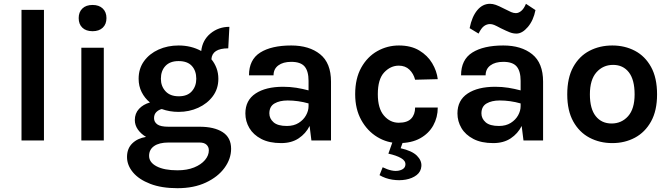

<svg xmlns="http://www.w3.org/2000/svg" viewBox="-20 -738 3520 1009"><path d="M93 0V-686H211V0Z M466.5 -574Q432 -574 412.8 -592.5Q393.5 -611 393.5 -643Q393.5 -674.5 412.8 -693.2Q432 -712 466.5 -712Q500.5 -712 520 -693.2Q539.5 -674.5 539.5 -643Q539.5 -611 520 -592.5Q500.5 -574 466.5 -574ZM407.5 0V-487H525.5V0Z M918.5 -150Q871.5 -150 830 -165Q813.5 -161 801.5 -149Q789.5 -137 789.5 -117Q789.5 -97 806.5 -84.5Q823.5 -72 865.5 -72H1028.5Q1106 -72 1150.2 -43.5Q1194.5 -15 1194.5 44Q1194.5 96.5 1160 144Q1125.5 191.5 1062.2 221.2Q999 251 912.5 251Q829 251 769.8 228.2Q710.5 205.5 679 168Q647.5 130.5 647.5 87Q647.5 42.5 675.2 15.5Q703 -11.5 747.5 -18.5Q720.5 -34.5 704.5 -57.5Q688.5 -80.5 688.5 -107Q688.5 -142 710.5 -165.8Q732.5 -189.5 768 -199.5Q740.5 -222 724.5 -253.8Q708.5 -285.5 708.5 -324Q708.5 -377.5 737 -416.8Q765.5 -456 813.2 -477.5Q861 -499 918.5 -499Q984.5 -499 1037.5 -470Q1044 -527.5 1086.2 -562.2Q1128.5 -597 1185.5 -597L1179.5 -484Q1094.5 -484 1091 -426.5Q1108 -406 1117.8 -380Q1127.5 -354 1127.5 -324Q1127.5 -271.5 1098.5 -232.5Q1069.5 -193.5 1022 -171.8Q974.5 -150 918.5 -150ZM919.5 -232Q965 -232 988.2 -258.5Q1011.5 -285 1011.5 -324Q1011.5 -366 988.2 -391.5Q965 -417 918.5 -417Q873.5 -417 849.5 -391.5Q825.5 -366 825.5 -324Q825.5 -285 849.8 -258.5Q874 -232 919.5 -232ZM763.5 81Q763.5 115.5 803.2 136.2Q843 157 912.5 157Q963 157 1000 142Q1037 127 1057.2 103Q1077.5 79 1077.5 52Q1077.5 34 1065.2 22.5Q1053 11 1028.5 11H865.5Q816.5 11 790 29.5Q763.5 48 763.5 81Z M1457.5 14Q1395 14 1353.2 -7.8Q1311.5 -29.5 1290.5 -65Q1269.5 -100.5 1269.5 -142Q1269.5 -211 1323 -246.5Q1376.5 -282 1467.5 -282Q1504 -282 1536.8 -276.8Q1569.5 -271.5 1601.5 -263V-313Q1601.5 -364 1580.8 -388.5Q1560 -413 1510.5 -413Q1467.5 -413 1442.5 -394.2Q1417.5 -375.5 1417.5 -342H1288.5Q1288.5 -424.5 1347.5 -461.8Q1406.5 -499 1510.5 -499Q1605 -499 1662.2 -453Q1719.5 -407 1719.5 -309V0H1616.5L1607 -76Q1587 -36 1549.5 -11Q1512 14 1457.5 14ZM1395.5 -142Q1395.5 -115 1417.5 -95.5Q1439.5 -76 1487.5 -76Q1524 -76 1549.5 -92Q1575 -108 1588.2 -132Q1601.5 -156 1601.5 -180V-194.5Q1546.5 -210 1491.5 -210Q1449.5 -210 1422.5 -194.2Q1395.5 -178.5 1395.5 -142Z M2076.5 14Q2015.5 14 1963 -17.8Q1910.5 -49.5 1878.5 -107.2Q1846.5 -165 1846.5 -243Q1846.5 -325.5 1878.5 -382.8Q1910.5 -440 1963 -469.5Q2015.5 -499 2076.5 -499Q2139.5 -499 2183.2 -472.8Q2227 -446.5 2251.2 -405.8Q2275.5 -365 2280.5 -322L2161.5 -319Q2153.5 -350.5 2131.8 -371.8Q2110 -393 2075.5 -393Q2032.5 -393 1999 -357.5Q1965.5 -322 1965.5 -243Q1965.5 -168 1997.8 -130.5Q2030 -93 2075.5 -93Q2120.5 -93 2141 -114.8Q2161.5 -136.5 2161.5 -173H2280.5Q2280.5 -121.5 2257 -79Q2233.5 -36.5 2188 -11.2Q2142.5 14 2076.5 14ZM1974.5 182.5 1991 141Q2041.5 165.5 2075 158.8Q2108.5 152 2110.5 128Q2112.5 107 2087.5 92.8Q2062.5 78.5 2021 69.5L2060 -40.5L2112 -33L2085.5 41Q2145 54.5 2170.8 80Q2196.5 105.5 2194.5 135Q2192.5 164 2169.8 181.8Q2147 199.5 2113 205.8Q2079 212 2042 206.2Q2005 200.5 1974.5 182.5Z M2572 14Q2509.5 14 2467.8 -7.8Q2426 -29.5 2405 -65Q2384 -100.5 2384 -142Q2384 -211 2437.5 -246.5Q2491 -282 2582 -282Q2618.5 -282 2651.2 -276.8Q2684 -271.5 2716 -263V-313Q2716 -364 2695.2 -388.5Q2674.5 -413 2625 -413Q2582 -413 2557 -394.2Q2532 -375.5 2532 -342H2403Q2403 -424.5 2462 -461.8Q2521 -499 2625 -499Q2719.5 -499 2776.8 -453Q2834 -407 2834 -309V0H2731L2721.5 -76Q2701.5 -36 2664 -11Q2626.5 14 2572 14ZM2510 -142Q2510 -115 2532 -95.5Q2554 -76 2602 -76Q2638.5 -76 2664 -92Q2689.5 -108 2702.8 -132Q2716 -156 2716 -180V-194.5Q2661 -210 2606 -210Q2564 -210 2537 -194.2Q2510 -178.5 2510 -142ZM2495 -561.5 2448 -590Q2460 -650.5 2488 -684.2Q2516 -718 2555 -718Q2569.5 -718 2585.2 -712.5Q2601 -707 2628 -693Q2653.5 -680 2666.2 -674.5Q2679 -669 2691 -669Q2705.5 -669 2719.5 -680.8Q2733.5 -692.5 2744 -718L2794 -685Q2783.5 -631 2754 -596.2Q2724.5 -561.5 2694 -561.5Q2676 -561.5 2658.2 -568.5Q2640.5 -575.5 2612 -589.5Q2588 -602.5 2576.8 -607Q2565.5 -611.5 2555 -611.5Q2538.5 -611.5 2524 -601.2Q2509.5 -591 2495 -561.5Z M3198 14Q3131.5 14 3077.8 -14.5Q3024 -43 2992.5 -99.8Q2961 -156.5 2961 -242Q2961 -329 2992.5 -386Q3024 -443 3077.8 -471Q3131.5 -499 3198 -499Q3263.5 -499 3316.8 -471Q3370 -443 3401.5 -386Q3433 -329 3433 -242Q3433 -156.5 3401.5 -99.8Q3370 -43 3316.8 -14.5Q3263.5 14 3198 14ZM3194 -89Q3246.5 -89 3280.8 -127.5Q3315 -166 3315 -242Q3315 -319 3284.8 -358Q3254.5 -397 3202 -397Q3149 -397 3114.5 -358Q3080 -319 3080 -242Q3080 -166 3110.8 -127.5Q3141.5 -89 3194 -89Z"/></svg>

Font: Karla
Style: Bold
Weight: 700
Designer: Jonathan Pinhorn
Version: Version 2.004; ttfautohint (v1.8.4.7-5d5b);gftools[0.9.33]